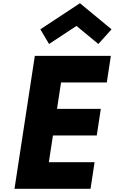

<svg xmlns="http://www.w3.org/2000/svg" viewBox="-20 -1172 712 1192"><path d="M668.2 -825H196.2L70 0H542L567.2 -165H283.2L308.7 -331H580.7L605.9 -496H333.9L359 -660H643ZM230.5 -990 284.6 -899 454.7 -1011 590.6 -899 672.5 -990 476.3 -1152Z"/></svg>

Font: Sztylet
Style: BdObl
Weight: 700
Foundry: Cannot Into Space Fonts, PlusOne Fonts
Version: Version 0.12